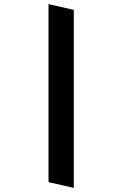

<svg xmlns="http://www.w3.org/2000/svg" viewBox="-20 -886 595 934"><path d="M216 -866 339 -838V28L216 0Z"/></svg>

Font: Matangi
Style: Bold
Weight: 700
Designer: Prashant Pant
Foundry: The Graphic Ant
Version: Version 3.002